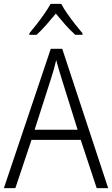

<svg xmlns="http://www.w3.org/2000/svg" viewBox="-20 -967 577 987"><path d="M477 0 395 -248H142L59 0H0L241 -716H300L536 0ZM297 -562Q291 -581 283 -608Q275 -635 269 -658Q263 -633 256 -608Q249 -583 242 -562L158 -300H379ZM295 -947Q307 -924 326.5 -896Q346 -868 367 -841.5Q388 -815 404 -796V-788H367Q342 -810 316 -839.5Q290 -869 267 -897Q244 -869 218 -839.5Q192 -810 168 -788H131V-796Q148 -816 169 -843Q190 -870 209 -897.5Q228 -925 240 -947Z"/></svg>

Font: Noto Sans Myanmar UI SemiCondensed Light
Style: Regular
Weight: 300
Width: 4
Designer: Monotype Design Team
Foundry: Monotype Imaging Inc.
Version: Version 2.103; ttfautohint (v1.8.4.7-5d5b)